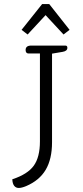

<svg xmlns="http://www.w3.org/2000/svg" viewBox="-20 -921 412 952"><path d="M87 -773 189 -901H224L325 -773L295 -750L206 -846L117 -750ZM41 -32Q117 -57 147.5 -99.5Q178 -142 178 -220V-656H120Q114 -656 110.5 -660.5Q107 -665 107 -673Q107 -695 135 -695H304Q314 -695 314 -684Q314 -668 291 -664L238 -655V-216Q238 -132 206.5 -79Q175 -26 109 2Q87 11 73 11Q59 11 50.5 0.5Q42 -10 41 -32Z"/></svg>

Font: Maitree Light
Style: Regular
Weight: 300
Designer: CadsonDemak Team
Foundry: CadsonDemak
Version: Version 1.001